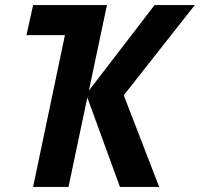

<svg xmlns="http://www.w3.org/2000/svg" viewBox="-20 -734 785 754"><path d="M235 -596H84L110 -714H400L329 -378L587 -714H745L466 -360L605 0H451L323 -351L249 0H110Z"/></svg>

Font: Noto Sans Display
Style: Bold Italic
Weight: 700
Italic angle: -12°
Designer: Monotype Design team
Foundry: Monotype Imaging Inc.
Version: Version 1.000